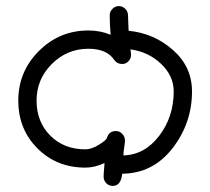

<svg xmlns="http://www.w3.org/2000/svg" viewBox="-20 -570 690 630"><path d="M350 40Q337 40 328.5 31Q320 22 320 10Q320 1 321.5 -15.5Q323 -32 323 -35Q291 -20 260 -20Q166 -20 103 -83Q40 -146 40 -240Q40 -335 107.5 -402.5Q175 -470 270 -470Q309 -470 343 -456Q340 -490 340 -520Q340 -532 349 -541Q358 -550 370 -550Q382 -550 391 -541Q400 -532 400 -520Q400 -509 402 -469Q485 -461 547.5 -406Q610 -351 610 -270Q610 -166 546 -83.5Q482 -1 381 0Q377 40 350 40ZM360 -140Q373 -140 381.5 -130.5Q390 -121 390 -109Q390 -102 387.5 -86Q385 -70 385 -60Q455 -62 502.5 -124.5Q550 -187 550 -270Q550 -321 508.5 -360.5Q467 -400 408 -408Q410 -396 410 -390Q410 -378 401.5 -369Q393 -360 381 -360Q364 -360 355 -373Q331 -410 270 -410Q200 -410 150 -360Q100 -310 100 -240Q100 -170 145 -125Q190 -80 260 -80Q280 -80 304.5 -95Q329 -110 331 -118Q338 -140 360 -140Z"/></svg>

Font: Pecita
Style: Book
Weight: 400
Width: 7
Version: Version 4.3